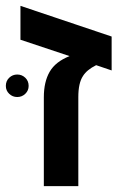

<svg xmlns="http://www.w3.org/2000/svg" viewBox="-45 -637 416 657"><path d="M105 0V-304Q105 -357 125 -391.5Q145 -426 193 -445L25 -501V-617L337 -512V-396L284 -414Q252 -398 239 -377Q223 -353 223 -305V0ZM-25 -343Q-25 -360 -13.5 -371Q-2 -382 14 -382Q30 -382 41.5 -371Q53 -360 53 -343Q53 -327 41.5 -316Q30 -305 14 -305Q-2 -305 -13.5 -316Q-25 -327 -25 -343Z"/></svg>

Font: Noto Sans Hebrew Droid SemiBold
Style: Regular
Weight: 600
Designer: Monotype Design Team
Foundry: Monotype Imaging Inc.
Version: Version 1.100; ttfautohint (v1.8.4.7-5d5b)